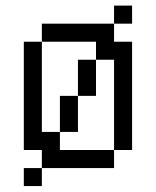

<svg xmlns="http://www.w3.org/2000/svg" viewBox="-20 -582 540 665"><path d="M437.5 -500V-562.5H375V-500H125V-437.5H62.5Q62.5 -437.5 62.5 -62.5H125V0H62.5V62.5H125V0H375V-62.5H187.5V-125H125V-437.5H312.5V-375H250Q250 -375 250 -250H187.5Q187.5 -250 187.5 -125H250Q250 -125 250 -250H312.5Q312.5 -250 312.5 -375H375V-62.5H437.5Q437.5 -62.5 437.5 -437.5H375V-500Z"/></svg>

Font: Unifont
Style: Regular
Weight: 500
Version: Version 13.0.05